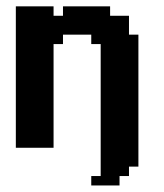

<svg xmlns="http://www.w3.org/2000/svg" viewBox="-20 -461 511 599"><path d="M29.4 -441.2H58.8V-411.8H29.4ZM58.8 -441.2H88.2V-411.8H58.8ZM88.2 -441.2H117.6V-411.8H88.2ZM29.4 -382.4H58.8V-352.9H29.4ZM29.4 -411.8H58.8V-382.4H29.4ZM88.2 -29.4H117.6V0H88.2ZM58.8 -29.4H88.2V0H58.8ZM29.4 -58.8H58.8V-29.4H29.4ZM29.4 -88.2H58.8V-58.8H29.4ZM29.4 -29.4H58.8V0H29.4ZM176.5 -441.2H205.9V-411.8H176.5ZM117.6 -441.2H147.1V-411.8H117.6ZM205.9 -441.2H235.3V-411.8H205.9ZM235.3 -441.2H264.7V-411.8H235.3ZM264.7 -441.2H294.1V-411.8H264.7ZM294.1 -441.2H323.5V-411.8H294.1ZM323.5 -411.8H352.9V-382.4H323.5ZM294.1 -411.8H323.5V-382.4H294.1ZM294.1 -382.4H323.5V-352.9H294.1ZM352.9 -411.8H382.4V-382.4H352.9ZM352.9 -382.4H382.4V-352.9H352.9ZM323.5 -382.4H352.9V-352.9H323.5ZM294.1 -352.9H323.5V-323.5H294.1ZM264.7 -352.9H294.1V-323.5H264.7ZM323.5 -352.9H352.9V-323.5H323.5ZM352.9 -352.9H382.4V-323.5H352.9ZM382.4 -352.9H411.8V-323.5H382.4ZM382.4 -323.5H411.8V-294.1H382.4ZM382.4 -294.1H411.8V-264.7H382.4ZM382.4 -264.7H411.8V-235.3H382.4ZM382.4 -235.3H411.8V-205.9H382.4ZM382.4 -205.9H411.8V-176.5H382.4ZM382.4 -176.5H411.8V-147.1H382.4ZM382.4 -147.1H411.8V-117.6H382.4ZM382.4 -117.6H411.8V-88.2H382.4ZM352.9 -117.6H382.4V-88.2H352.9ZM352.9 -88.2H382.4V-58.8H352.9ZM352.9 -58.8H382.4V-29.4H352.9ZM323.5 -58.8H352.9V-29.4H323.5ZM294.1 -58.8H323.5V-29.4H294.1ZM294.1 -117.6H323.5V-88.2H294.1ZM294.1 -88.2H323.5V-58.8H294.1ZM323.5 -88.2H352.9V-58.8H323.5ZM323.5 -117.6H352.9V-88.2H323.5ZM323.5 -147.1H352.9V-117.6H323.5ZM294.1 -147.1H323.5V-117.6H294.1ZM294.1 -176.5H323.5V-147.1H294.1ZM294.1 -205.9H323.5V-176.5H294.1ZM294.1 -235.3H323.5V-205.9H294.1ZM294.1 -264.7H323.5V-235.3H294.1ZM294.1 -294.1H323.5V-264.7H294.1ZM294.1 -323.5H323.5V-294.1H294.1ZM323.5 -323.5H352.9V-294.1H323.5ZM323.5 -294.1H352.9V-264.7H323.5ZM323.5 -264.7H352.9V-235.3H323.5ZM323.5 -235.3H352.9V-205.9H323.5ZM323.5 -205.9H352.9V-176.5H323.5ZM323.5 -176.5H352.9V-147.1H323.5ZM352.9 -147.1H382.4V-117.6H352.9ZM352.9 -176.5H382.4V-147.1H352.9ZM352.9 -205.9H382.4V-176.5H352.9ZM352.9 -235.3H382.4V-205.9H352.9ZM352.9 -264.7H382.4V-235.3H352.9ZM352.9 -294.1H382.4V-264.7H352.9ZM352.9 -323.5H382.4V-294.1H352.9ZM294.1 -29.4H323.5V0H294.1ZM117.6 -29.4H147.1V0H117.6ZM117.6 -58.8H147.1V-29.4H117.6ZM88.2 -58.8H117.6V-29.4H88.2ZM58.8 -58.8H88.2V-29.4H58.8ZM58.8 -294.1H88.2V-264.7H58.8ZM58.8 -323.5H88.2V-294.1H58.8ZM29.4 -352.9H58.8V-323.5H29.4ZM58.8 -382.4H88.2V-352.9H58.8ZM88.2 -411.8H117.6V-382.4H88.2ZM117.6 -411.8H147.1V-382.4H117.6ZM147.1 -411.8H176.5V-382.4H147.1ZM147.1 -382.4H176.5V-352.9H147.1ZM147.1 -352.9H176.5V-323.5H147.1ZM117.6 -352.9H147.1V-323.5H117.6ZM88.2 -352.9H117.6V-323.5H88.2ZM117.6 -323.5H147.1V-294.1H117.6ZM117.6 -294.1H147.1V-264.7H117.6ZM117.6 -264.7H147.1V-235.3H117.6ZM117.6 -88.2H147.1V-58.8H117.6ZM88.2 -88.2H117.6V-58.8H88.2ZM88.2 -294.1H117.6V-264.7H88.2ZM88.2 -323.5H117.6V-294.1H88.2ZM88.2 -382.4H117.6V-352.9H88.2ZM117.6 -382.4H147.1V-352.9H117.6ZM176.5 -411.8H205.9V-382.4H176.5ZM205.9 -411.8H235.3V-382.4H205.9ZM235.3 -411.8H264.7V-382.4H235.3ZM264.7 -411.8H294.1V-382.4H264.7ZM264.7 -382.4H294.1V-352.9H264.7ZM235.3 -382.4H264.7V-352.9H235.3ZM205.9 -382.4H235.3V-352.9H205.9ZM176.5 -382.4H205.9V-352.9H176.5ZM58.8 -411.8H88.2V-382.4H58.8ZM58.8 -88.2H88.2V-58.8H58.8ZM58.8 -352.9H88.2V-323.5H58.8ZM29.4 -323.5H58.8V-294.1H29.4ZM29.4 -294.1H58.8V-264.7H29.4ZM29.4 -117.6H58.8V-88.2H29.4ZM58.8 -117.6H88.2V-88.2H58.8ZM88.2 -117.6H117.6V-88.2H88.2ZM117.6 -117.6H147.1V-88.2H117.6ZM88.2 -264.7H117.6V-235.3H88.2ZM58.8 -264.7H88.2V-235.3H58.8ZM29.4 -264.7H58.8V-235.3H29.4ZM29.4 -235.3H58.8V-205.9H29.4ZM29.4 -205.9H58.8V-176.5H29.4ZM29.4 -176.5H58.8V-147.1H29.4ZM58.8 -176.5H88.2V-147.1H58.8ZM58.8 -147.1H88.2V-117.6H58.8ZM88.2 -147.1H117.6V-117.6H88.2ZM29.4 -147.1H58.8V-117.6H29.4ZM117.6 -147.1H147.1V-117.6H117.6ZM117.6 -176.5H147.1V-147.1H117.6ZM117.6 -205.9H147.1V-176.5H117.6ZM117.6 -235.3H147.1V-205.9H117.6ZM88.2 -235.3H117.6V-205.9H88.2ZM58.8 -235.3H88.2V-205.9H58.8ZM58.8 -205.9H88.2V-176.5H58.8ZM88.2 -176.5H117.6V-147.1H88.2ZM88.2 -205.9H117.6V-176.5H88.2ZM323.5 -29.4H352.9V0H323.5ZM352.9 -29.4H382.4V0H352.9ZM382.4 -29.4H411.8V0H382.4ZM382.4 -58.8H411.8V-29.4H382.4ZM382.4 -88.2H411.8V-58.8H382.4ZM382.4 0H411.8V29.4H382.4ZM382.4 29.4H411.8V58.8H382.4ZM352.9 58.8H382.4V88.2H352.9ZM323.5 88.2H352.9V117.6H323.5ZM294.1 88.2H323.5V117.6H294.1ZM264.7 88.2H294.1V117.6H264.7ZM294.1 58.8H323.5V88.2H294.1ZM323.5 29.4H352.9V58.8H323.5ZM294.1 0H323.5V29.4H294.1ZM294.1 29.4H323.5V58.8H294.1ZM323.5 0H352.9V29.4H323.5ZM352.9 0H382.4V29.4H352.9ZM323.5 58.8H352.9V88.2H323.5ZM352.9 29.4H382.4V58.8H352.9Z"/></svg>

Font: Jersey 20
Style: Regular
Weight: 400
Designer: Sarah Cadigan-Fried
Version: Version 1.000; ttfautohint (v1.8.4.7-5d5b)